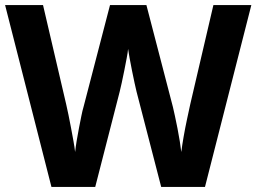

<svg xmlns="http://www.w3.org/2000/svg" viewBox="-20 -785 1007 754"><path d="M967 -765 785 -51H613L516 -426Q513 -437 508.5 -459Q504 -481 498.5 -507Q493 -533 489 -556.5Q485 -580 483 -593Q482 -580 477.5 -556.5Q473 -533 468 -507.5Q463 -482 458 -459.5Q453 -437 450 -425L354 -51H182L0 -765H149L240 -375Q244 -358 249 -333.5Q254 -309 259 -282.5Q264 -256 268.5 -231Q273 -206 275 -188Q277 -207 281 -231.5Q285 -256 290 -281.5Q295 -307 299.5 -329.5Q304 -352 308 -365L412 -765H555L659 -365Q662 -352 667 -329.5Q672 -307 677 -281Q682 -255 686 -230.5Q690 -206 692 -188Q695 -213 701 -247.5Q707 -282 714.5 -317Q722 -352 727 -375L818 -765Z"/></svg>

Font: Noto Sans Tamil UI
Style: Regular
Weight: 400
Designer: Jelle Bosma - Monotype Design Team
Foundry: Monotype Imaging Inc.
Version: Version 2.004